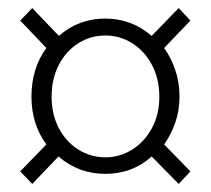

<svg xmlns="http://www.w3.org/2000/svg" viewBox="-20 -568 522 476"><path d="M60 -112 30 -143 95 -210Q77 -234 67.5 -264Q58 -294 58 -328Q58 -364 67.5 -394.5Q77 -425 95 -449L30 -517L60 -548L126 -479Q175 -522 241 -522Q306 -522 356 -479L423 -548L452 -517L387 -449Q404 -425 414.5 -394.5Q425 -364 425 -328Q425 -294 414.5 -264Q404 -234 387 -210L452 -143L423 -112L356 -180Q308 -137 241 -137Q175 -137 125 -180ZM241 -178Q277 -178 307.5 -197Q338 -216 356.5 -250Q375 -284 375 -328Q375 -373 356.5 -407.5Q338 -442 307.5 -461Q277 -480 241 -480Q205 -480 174.5 -461Q144 -442 126 -407.5Q108 -373 108 -328Q108 -284 126 -250Q144 -216 174.5 -197Q205 -178 241 -178Z"/></svg>

Font: Assistant Light
Style: Regular
Weight: 300
Designer: Hebrew By Ben Nathan, Latin by Paul Hunt
Version: Version 3.000